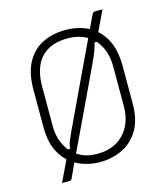

<svg xmlns="http://www.w3.org/2000/svg" viewBox="-124 -870 897 1040"><g transform="rotate(-15 325.0 -350.0)"><path d="M549 -776Q533 -742 517 -708.5Q501 -675 485 -642L483 -614H439L462 -620Q458 -598 448.5 -571.5Q439 -545 420 -505Q384 -429 348 -352.5Q312 -276 275.5 -199.5Q239 -123 203 -47Q201 -43 199 -39Q197 -35 195 -30Q186 -11 179.5 2.5Q173 16 167 30Q161 44 151 64Q147 73 144 74.5Q141 76 134 76Q129 76 123.5 76Q118 76 113 76Q108 76 103 76Q98 76 94 76Q106 51 116 30Q126 9 135 -10Q144 -29 153 -48L162 -92H189L183 -85Q184 -97 186.5 -109Q189 -121 195.5 -137.5Q202 -154 213 -177Q251 -258 292.5 -346Q334 -434 373 -516.5Q412 -599 442 -662Q444 -667 446 -671Q448 -675 450 -679Q461 -703 470.5 -722.5Q480 -742 487 -757Q493 -770 497 -773Q501 -776 511 -776Q518 -776 523.5 -776Q529 -776 535 -776Q541 -776 549 -776ZM326 -720Q397 -720 453 -691.5Q509 -663 542 -603.5Q575 -544 575 -451V-241Q575 -149 540 -91.5Q505 -34 447.5 -7Q390 20 324 20Q258 20 201.5 -7Q145 -34 110 -92Q75 -150 75 -242V-451Q75 -544 107 -603.5Q139 -663 195.5 -691.5Q252 -720 326 -720ZM125 -236Q125 -182 142 -142.5Q159 -103 185 -77Q207 -56 239.5 -41.5Q272 -27 324 -27Q382 -27 427 -52Q472 -77 498.5 -125Q525 -173 525 -241V-459Q525 -498 517 -529Q509 -560 495 -584Q481 -608 463 -625Q441 -646 405.5 -659.5Q370 -673 326 -673Q255 -673 210.5 -645.5Q166 -618 145.5 -570Q125 -522 125 -459Z"/></g></svg>

Font: Recursive Light
Style: Regular
Weight: 300
Version: Version 1.085